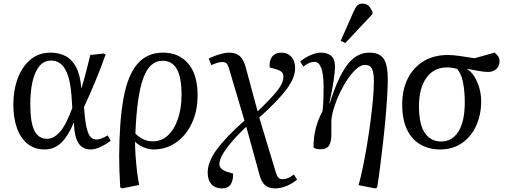

<svg xmlns="http://www.w3.org/2000/svg" viewBox="-20 -815 2826 1065"><path d="M227 14Q171 14 132 -18Q93 -50 73.5 -106Q54 -162 54 -234Q54 -315 78.5 -380.5Q103 -446 149 -484.5Q195 -523 260 -523Q306 -523 342.5 -504.5Q379 -486 402 -443Q425 -400 431 -326H432Q447 -375 458.5 -420.5Q470 -466 481 -510L555 -518L566 -513Q540 -439 508.5 -363.5Q477 -288 446 -221L449 -183Q456 -108 470.5 -74.5Q485 -41 516 -41Q528 -41 545.5 -48Q563 -55 577 -64L594 -34Q569 -15 539 -0.5Q509 14 482 14Q438 14 415 -21.5Q392 -57 390 -135H389Q361 -65 322 -25.5Q283 14 227 14ZM241 -45Q278 -45 312 -83Q346 -121 381 -216L378 -262Q372 -376 343.5 -427.5Q315 -479 264 -479Q223 -479 197.5 -447Q172 -415 160 -360.5Q148 -306 148 -238Q148 -135 171 -90Q194 -45 241 -45Z M658 230 647 225Q644 177 642.5 134.5Q641 92 641 51Q642 -145 665.5 -272Q689 -399 742.5 -461Q796 -523 885 -523Q972 -523 1024 -462.5Q1076 -402 1076 -286Q1076 -199 1044 -131Q1012 -63 956.5 -24.5Q901 14 832 14Q804 14 776 2Q748 -10 730 -28H729Q729 6 732 49Q735 92 740 134.5Q745 177 752 211ZM828 -31Q876 -31 911.5 -64Q947 -97 967 -155.5Q987 -214 987 -289Q987 -387 960.5 -432.5Q934 -478 882 -478Q809 -478 774 -379.5Q739 -281 731 -74Q774 -31 828 -31Z M1211 230Q1175 230 1153.5 207.5Q1132 185 1132 142Q1132 83 1182.5 14Q1233 -55 1336 -146L1252 -429Q1246 -452 1238 -461.5Q1230 -471 1214 -471Q1196 -471 1181.5 -465.5Q1167 -460 1152 -454L1138 -490Q1150 -497 1170 -504.5Q1190 -512 1211.5 -517.5Q1233 -523 1250 -523Q1288 -523 1309 -505Q1330 -487 1342 -445L1409 -197Q1486 -271 1519 -313Q1552 -355 1552 -389Q1552 -406 1543 -415Q1534 -424 1512 -431L1476 -441Q1472 -477 1489 -500Q1506 -523 1541 -523Q1575 -523 1596 -500Q1617 -477 1617 -436Q1617 -383 1568.5 -318.5Q1520 -254 1418 -163L1509 138Q1514 157 1522.5 168Q1531 179 1548 179Q1560 179 1575.5 173.5Q1591 168 1610 153L1628 181Q1603 202 1571 216Q1539 230 1507 230Q1470 230 1450 212Q1430 194 1420 157L1346 -112Q1279 -49 1238 6Q1197 61 1197 96Q1197 123 1239 138L1273 148Q1274 187 1259 208.5Q1244 230 1211 230Z M2061 230 1969 212Q1981 170 1993 111.5Q2005 53 2016 -13Q2027 -79 2035.5 -145Q2044 -211 2049 -268Q2054 -325 2054 -364Q2054 -411 2043.5 -433Q2033 -455 2004 -455Q1982 -455 1958 -434Q1934 -413 1910.5 -379Q1887 -345 1867 -304Q1847 -263 1834 -222Q1821 -181 1818 -148Q1818 -103 1818 -66.5Q1818 -30 1805.5 -8.5Q1793 13 1758 13Q1744 13 1732.5 10Q1721 7 1719 1Q1719 -54 1731.5 -103Q1744 -152 1769 -198Q1773 -232 1774 -269.5Q1775 -307 1775 -337Q1774 -472 1724 -472Q1696 -472 1663 -446L1645 -474Q1672 -496 1703.5 -509.5Q1735 -523 1761 -523Q1795 -523 1816.5 -505.5Q1838 -488 1838 -447Q1838 -385 1807 -243L1809 -242Q1854 -386 1905.5 -454.5Q1957 -523 2029 -523Q2086 -523 2108.5 -488.5Q2131 -454 2131 -375Q2131 -336 2127.5 -279Q2124 -222 2118 -155Q2112 -88 2104 -18.5Q2096 51 2088 114Q2080 177 2072 225ZM1895 -576 1870 -589 1942 -752Q1952 -775 1962.5 -785Q1973 -795 1991 -795Q2011 -795 2023.5 -783.5Q2036 -772 2046 -749V-737Z M2421 14Q2360 14 2312.5 -13Q2265 -40 2238 -95.5Q2211 -151 2211 -236Q2211 -317 2241.5 -378.5Q2272 -440 2329 -475Q2386 -510 2465 -510Q2492 -510 2530 -504.5Q2568 -499 2612 -492L2724 -523Q2739 -510 2745 -500Q2751 -490 2751 -477Q2751 -449 2733.5 -432.5Q2716 -416 2688 -416Q2665 -416 2638.5 -421Q2612 -426 2572 -433V-431Q2593 -419 2610.5 -391.5Q2628 -364 2638.5 -328Q2649 -292 2649 -254Q2649 -178 2621 -117Q2593 -56 2542 -21Q2491 14 2421 14ZM2427 -30Q2488 -30 2523 -85.5Q2558 -141 2558 -248Q2558 -309 2548 -359Q2538 -409 2515 -433Q2486 -441 2459 -441Q2386 -441 2345 -383Q2304 -325 2304 -226Q2304 -124 2337 -77Q2370 -30 2427 -30Z"/></svg>

Font: Literata 36pt
Style: Italic
Weight: 400
Italic angle: -2°
Designer: Latin by Veronika Burian and Jose Scaglione. Greek by Irene Vlachou. Cyrillic by Vera Evstafieva
Foundry: TypeTogether
Version: Version 3.002